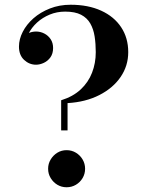

<svg xmlns="http://www.w3.org/2000/svg" viewBox="-20 -780 610 810"><path d="M238 -230V-357Q288 -372.5 320.2 -402.5Q352.5 -432.5 368.2 -473Q384 -513.5 384 -560Q384 -595.5 379.2 -626.2Q374.5 -657 361 -680.8Q347.5 -704.5 322 -717.8Q296.5 -731 255 -731Q220 -731 189.8 -718.5Q159.5 -706 136.2 -684.8Q113 -663.5 100 -637.2Q87 -611 87 -583.5H61Q61 -602.5 71.2 -616.8Q81.5 -631 97.8 -639Q114 -647 132 -647Q150.5 -647 167 -638.5Q183.5 -630 193.8 -614.5Q204 -599 204 -577.5Q204 -554 192.8 -538.2Q181.5 -522.5 164.8 -514.8Q148 -507 132 -507Q103.5 -507 81.8 -527.2Q60 -547.5 60 -583.5Q60 -614.5 76 -645.8Q92 -677 121.2 -702.8Q150.5 -728.5 190.5 -744.2Q230.5 -760 278 -760Q352 -760 406.8 -735Q461.5 -710 491.2 -665Q521 -620 521 -560Q521 -502.5 489 -455.5Q457 -408.5 399.2 -379Q341.5 -349.5 265 -345V-230ZM261 10Q239.5 10 222 -0.5Q204.5 -11 193.8 -28.8Q183 -46.5 183 -68Q183 -89.5 193.8 -107.2Q204.5 -125 222 -135.8Q239.5 -146.5 261 -146.5Q282.5 -146.5 300.2 -135.8Q318 -125 328.5 -107.2Q339 -89.5 339 -68Q339 -46.5 328.5 -28.8Q318 -11 300.2 -0.5Q282.5 10 261 10Z"/></svg>

Font: Bodoni Moda 9pt SemiBold
Style: Regular
Weight: 600
Designer: Owen Earl
Foundry: indestructible type
Version: Version 2.005